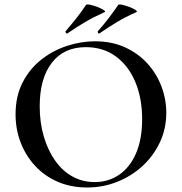

<svg xmlns="http://www.w3.org/2000/svg" viewBox="-20 -819 806 851"><path d="M366 12Q294 12 235.5 -13.5Q177 -39 135.5 -84Q94 -129 71.5 -187.5Q49 -246 49 -312Q49 -393 80.5 -454Q112 -515 164 -555.5Q216 -596 278 -616Q340 -636 401 -636Q475 -636 533.5 -609.5Q592 -583 633 -538Q674 -493 695.5 -436Q717 -379 717 -319Q717 -249 689 -189Q661 -129 612.5 -84Q564 -39 500.5 -13.5Q437 12 366 12ZM400 -12Q460 -12 507.5 -44Q555 -76 582.5 -138.5Q610 -201 610 -290Q610 -383 580 -455Q550 -527 494 -568.5Q438 -610 360 -610Q263 -610 209.5 -540.5Q156 -471 156 -348Q156 -276 174 -214.5Q192 -153 224.5 -107Q257 -61 301.5 -36.5Q346 -12 400 -12ZM279 -671Q275 -669 272 -673.5Q269 -678 271 -681Q297 -711 319.5 -739.5Q342 -768 361 -797Q364 -801 379 -798Q394 -795 411 -788.5Q428 -782 439 -775Q450 -768 443 -765Q394 -743 356 -720.5Q318 -698 279 -671ZM421 -671Q417 -669 414.5 -673.5Q412 -678 414 -681Q440 -710 462 -739Q484 -768 504 -797Q506 -801 520.5 -798Q535 -795 552.5 -788.5Q570 -782 580.5 -775Q591 -768 584 -765Q536 -744 498 -721Q460 -698 421 -671Z"/></svg>

Font: Cormorant Light SemiBold
Style: Regular
Weight: 600
Version: Version 4.000